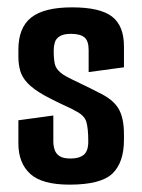

<svg xmlns="http://www.w3.org/2000/svg" viewBox="-20 -496 387 522"><path d="M169 6Q94 6 62 -23.5Q30 -53 30 -106V-169L125 -182V-111Q125 -100 128.5 -89Q132 -78 142 -71.5Q152 -65 172 -65Q195 -65 207.5 -75Q220 -85 220 -111Q220 -148 214.5 -165.5Q209 -183 184 -195Q176 -200 164.5 -205Q153 -210 141 -216Q129 -222 118 -227.5Q107 -233 100 -237Q70 -254 55 -270Q40 -286 35 -303.5Q30 -321 30 -342V-361Q30 -421 65 -448.5Q100 -476 176 -476Q252 -476 284.5 -451Q317 -426 317 -370V-313L221 -300V-360Q221 -385 209.5 -394.5Q198 -404 173 -404Q153 -404 142.5 -397.5Q132 -391 129 -380.5Q126 -370 126 -359Q126 -328 131 -316Q136 -304 152 -293Q160 -288 174 -281Q188 -274 207 -265Q226 -256 249 -244Q287 -226 302 -201Q317 -176 317 -131V-116Q317 -54 285.5 -24Q254 6 169 6Z"/></svg>

Font: Smooch Sans Thin
Style: Bold
Weight: 700
Version: Version 1.010